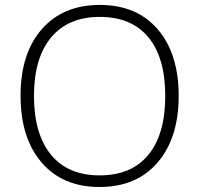

<svg xmlns="http://www.w3.org/2000/svg" viewBox="-20 -745 804 775"><path d="M701.2 -357.9Q701.2 -188 616.2 -89.1Q531.2 9.8 381.8 9.8Q232.9 9.8 147.9 -89.1Q63 -188 63 -358.9Q63 -529.3 148.7 -627.2Q234.4 -725.1 382.8 -725.1Q532.2 -725.1 616.7 -626.7Q701.2 -528.3 701.2 -357.9ZM117.2 -357.9Q117.2 -204.6 185.5 -120.8Q253.9 -37.1 381.8 -37.1Q510.7 -37.1 578.9 -120.1Q647 -203.1 647 -357.9Q647 -512.2 578.9 -594.5Q510.7 -676.8 382.8 -676.8Q255.4 -676.8 186.3 -593.8Q117.2 -510.7 117.2 -357.9Z"/></svg>

Font: CAA NEO Sans Light
Style: Regular
Weight: 300
Version: Version 1.10